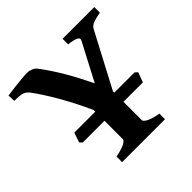

<svg xmlns="http://www.w3.org/2000/svg" viewBox="-196 -733 873 873"><g transform="rotate(-45 240.5 -296.5)"><path d="M111.8 0V-35.6Q156.2 -44.9 172.1 -54.4Q188 -64 188 -70.8V-189.5H47.9L37.1 -201.7Q39.6 -209 44.9 -224.9Q50.3 -240.7 53.2 -248.5H188V-258.3Q154.3 -334 113.5 -404.8Q72.8 -475.6 39.1 -520Q30.3 -531.2 16.6 -537.4Q2.9 -543.5 -37.6 -543.5L-39.6 -579.1Q-20.5 -582 5.6 -585.2Q31.7 -588.4 55.9 -590.6Q80.1 -592.8 93.3 -592.8Q106.4 -592.8 120.4 -587.2Q134.3 -581.5 142.1 -570.3Q178.2 -522.5 210.7 -467Q243.2 -411.6 277.3 -341.3L371.1 -520Q378.4 -532.7 366.5 -540Q354.5 -547.4 316.9 -552.2V-587.9H521V-552.2Q487.8 -545.9 471.7 -539.3Q455.6 -532.7 448.7 -520L310.1 -257.3V-248.5H440.4L452.6 -237.3L435.1 -189.5H310.1V-70.8Q310.1 -64.5 325.9 -54.7Q341.8 -44.9 387.7 -35.6V0Z"/></g></svg>

Font: David Libre
Style: Bold
Weight: 700
Designer: Ismar David, J. Victor Gaultney, Annie Olsen and Meir Sadan
Foundry: Monotype Imaging Inc. & SIL International
Version: Version 1.100; ttfautohint (v1.8.4.7-5d5b)